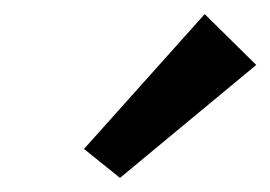

<svg xmlns="http://www.w3.org/2000/svg" viewBox="-20 -797 383 272"><path d="M150 -545 99 -586 270 -777 343 -705Z"/></svg>

Font: Marhey Light SemiBold
Style: Regular
Weight: 600
Version: Version 1.000